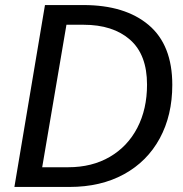

<svg xmlns="http://www.w3.org/2000/svg" viewBox="-20 -740 725 760"><path d="M158 -720H310Q475 -720 568.5 -641Q662 -562 662 -404Q662 -284 612.5 -192.5Q563 -101 471 -50.5Q379 0 255 0H37ZM562 -405Q562 -524 494.5 -583Q427 -642 311 -642H243L147 -78H250Q344 -78 414.5 -119Q485 -160 523.5 -234Q562 -308 562 -405Z"/></svg>

Font: Nebula Sans Medium
Style: Regular
Weight: 500
Italic angle: -9°
Designer: Paul D. Hunt for Adobe (as Source Sans)
Foundry: Nebula Entertainment & Broadcasting LLC
Version: Version 1.010